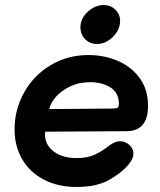

<svg xmlns="http://www.w3.org/2000/svg" viewBox="-20 -734 636 764"><path d="M38 -219Q38 -299 76.5 -367Q115 -435 182 -475Q249 -515 332 -515Q393 -515 447 -492.5Q501 -470 535 -424.5Q569 -379 569 -313Q569 -212 483 -212L160 -210L159 -199Q159 -158 193.5 -131.5Q228 -105 285 -105Q328 -105 357 -118.5Q386 -132 415 -155Q438 -172 457 -172Q478 -172 494.5 -157.5Q511 -143 511 -123Q511 -103 492 -80Q464 -46 414 -18Q364 10 285 10Q210 10 154 -19.5Q98 -49 68 -101Q38 -153 38 -219ZM426 -302Q443 -302 448 -305.5Q453 -309 453 -321Q453 -365 419.5 -386Q386 -407 339 -407Q294 -407 258 -389.5Q222 -372 201 -347Q180 -322 176 -300ZM300 -626Q300 -660 329 -687Q358 -714 393 -714Q420 -714 439 -695.5Q458 -677 458 -651Q458 -616 429.5 -587.5Q401 -559 366 -559Q338 -559 319 -578Q300 -597 300 -626Z"/></svg>

Font: Mali
Style: Bold Italic
Weight: 700
Italic angle: -10°
Version: Version 1.000; ttfautohint (v1.6)